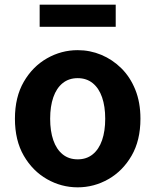

<svg xmlns="http://www.w3.org/2000/svg" viewBox="-20 -789 666 823"><path d="M313 14Q243 14 181.5 -21Q120 -56 82 -121.5Q44 -187 44 -280Q44 -373 82 -438.5Q120 -504 181.5 -539Q243 -574 313 -574Q366 -574 414 -554Q462 -534 500 -496.5Q538 -459 560 -404.5Q582 -350 582 -280Q582 -187 544 -121.5Q506 -56 444.5 -21Q383 14 313 14ZM313 -106Q351 -106 377.5 -127.5Q404 -149 417.5 -188Q431 -227 431 -280Q431 -333 417.5 -372Q404 -411 377.5 -432.5Q351 -454 313 -454Q275 -454 248.5 -432.5Q222 -411 208.5 -372Q195 -333 195 -280Q195 -227 208.5 -188Q222 -149 248.5 -127.5Q275 -106 313 -106ZM150 -674V-769H476V-674Z"/></svg>

Font: Noto Sans SC
Style: Bold
Weight: 700
Designer: Ryoko NISHIZUKA  (kana, bopomofo & ideographs); Paul D. Hunt (Latin, Greek & Cyrillic); Sandoll Communications , Soo-you
Foundry: Adobe
Version: Version 2.004-H2;hotconv 1.0.118;makeotfexe 2.5.65603